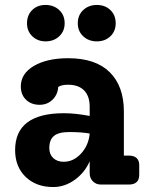

<svg xmlns="http://www.w3.org/2000/svg" viewBox="-20 -745 607 775"><path d="M164 -578Q132 -578 110.5 -598.5Q89 -619 89 -651Q89 -684 110 -704.5Q131 -725 164 -725Q197 -725 219 -704.5Q241 -684 241 -651Q241 -619 219 -598.5Q197 -578 164 -578ZM294 -651Q294 -684 316 -704.5Q338 -725 371 -725Q404 -725 425.5 -704.5Q447 -684 447 -651Q447 -619 425.5 -598.5Q404 -578 371 -578Q338 -578 316 -598.5Q294 -619 294 -651ZM499 -117Q542 -117 542 -78V-39Q542 0 499 0H388Q368 0 355 -13Q342 -26 342 -46V-94Q322 -48 281.5 -19Q241 10 195 10Q126 10 83.5 -31Q41 -72 41 -139Q41 -288 238 -288Q284 -288 342 -277V-314Q342 -357 319.5 -380Q297 -403 255 -403Q228 -403 215 -394Q213 -363 192 -342.5Q171 -322 140 -322Q106 -322 85 -342.5Q64 -363 64 -396Q64 -448 117 -479Q170 -510 255 -510Q366 -510 423 -453.5Q480 -397 480 -295V-117ZM237 -92Q277 -92 307.5 -125.5Q338 -159 342 -206Q309 -212 259 -212Q217 -212 198 -196.5Q179 -181 179 -147Q179 -122 195 -107Q211 -92 237 -92Z"/></svg>

Font: Solway
Style: Bold
Weight: 700
Designer: Mariya V. Pigoulevskaya
Foundry: The Northern Block Ltd.
Version: Version 1.000;hotconv 1.0.109;makeotfexe 2.5.65596